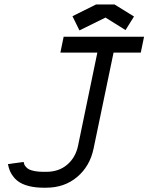

<svg xmlns="http://www.w3.org/2000/svg" viewBox="-20 -853 684 885"><path d="M88.9 -106.4Q90.3 -99.6 92 -95Q93.8 -90.3 99.9 -83.3Q106 -76.2 115 -71.8Q124 -67.4 140.9 -64.2Q157.7 -61 180.7 -61H192.9Q251.5 -61 290 -94.2Q328.6 -127.4 339.8 -181.6L428.7 -610.4H258.3L273.4 -683.6H644L628.9 -610.4H503.4L411.1 -167Q394 -86.4 335.4 -37.1Q276.9 12.2 192.9 12.2H180.7Q145.5 12.2 118.4 5.9Q91.3 -0.5 74 -10.5Q56.6 -20.5 44.4 -35.2Q32.2 -49.8 26.1 -64.2Q20 -78.6 16.6 -96.7ZM507.8 -832.5 597.7 -776.9 558.6 -714.4 466.3 -772 346.2 -712.9 314 -778.3 422.9 -832.5Z"/></svg>

Font: Anka/Coder
Style: Italic
Weight: 400
Italic angle: -12°
Monospace: yes
Version: Version 001.100